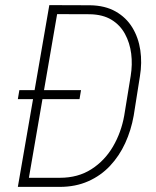

<svg xmlns="http://www.w3.org/2000/svg" viewBox="-20 -731 609 751"><path d="M213.4 0H73.2L80.1 -35.6H214.4Q285.2 -35.6 337.4 -69.1Q389.6 -102.5 421.9 -157.7Q454.1 -212.9 465.8 -278.3L491.2 -434.1Q498.5 -478.5 493.2 -521Q487.8 -563.5 468.8 -598.4Q449.7 -633.3 416 -653.8Q382.3 -674.3 331.5 -675.3L188 -675.8L193.8 -710.9L332.5 -710.4Q391.1 -709.5 432.4 -686Q473.6 -662.6 497.6 -623.3Q521.5 -584 528.8 -534.9Q536.1 -485.8 527.3 -432.6L502.9 -278.3Q492.7 -221.2 469.7 -171.1Q446.8 -121.1 410.6 -82.5Q374.5 -43.9 325 -22Q275.4 0 213.4 0ZM209.5 -710.9 86.9 0H49.8L172.9 -710.9ZM296.9 -378.4 291 -343.3H49.8L55.7 -378.4Z"/></svg>

Font: Roboto Condensed ExtraLight
Style: Italic
Weight: 250
Italic angle: -12°
Designer: Christian Robertson
Foundry: Google
Version: Version 3.008; 2023